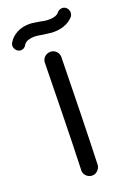

<svg xmlns="http://www.w3.org/2000/svg" viewBox="-209 -782 571 835"><g transform="rotate(-20 77.0 -364.5)"><path d="M-38 -618Q-43 -618 -45 -619Q-47 -620 -52 -622Q-62 -629 -65.5 -640Q-69 -651 -63 -662Q-50 -685 -24.5 -699Q1 -713 35 -713Q47 -713 59.5 -710.5Q72 -708 83 -707Q91 -705 100 -703.5Q109 -702 117 -702Q136 -701 150 -705.5Q164 -710 169 -718Q178 -728 189.5 -729Q201 -730 209 -724Q219 -716 221 -703.5Q223 -691 215 -680Q198 -661 173 -652Q148 -643 116 -644Q104 -645 94.5 -646.5Q85 -648 75 -649Q64 -651 54 -652.5Q44 -654 35 -654Q22 -654 8 -649.5Q-6 -645 -12 -635Q-21 -618 -38 -618ZM64 0Q48 -2 38 -14Q28 -26 30 -41Q34 -158 36.5 -284.5Q39 -411 41 -528Q40 -544 50.5 -555.5Q61 -567 77 -568Q93 -569 104.5 -558.5Q116 -548 117 -532Q115 -412 112 -282.5Q109 -153 105 -34Q103 -20 92.5 -10Q82 0 68 0Z"/></g></svg>

Font: Dongol
Style: Regular
Weight: 400
Designer: Abdo Mohamed and Ibrahim Hamdi
Foundry: Protype Foundry
Version: Version 1.000;hotconv 1.0.109;makeotfexe 2.5.65596